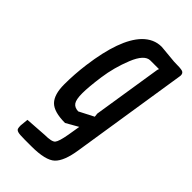

<svg xmlns="http://www.w3.org/2000/svg" viewBox="-227 -611 867 867"><g transform="rotate(45 206.0 -178.0)"><path d="M161 189H118Q84 189 74 185.5Q64 182 62 175.5Q60 169 60 156L64 117L167 110Q212 110 222.5 97.5Q233 85 242 34L252 -26L194 7Q123 7 95.5 -21Q68 -49 68 -113.5Q68 -178 77 -246Q102 -434 170 -505Q209 -545 259 -545Q265 -545 271 -544L346 -537Q389 -537 400.5 -533Q412 -529 412 -514Q412 -510 411 -506L324 52Q312 131 281.5 160Q251 189 161 189ZM267 -465Q230 -465 202 -395.5Q174 -326 164 -254.5Q154 -183 154 -143Q154 -103 164.5 -88Q175 -73 199 -72L269 -108L267 -126L319 -457L322 -465Z"/></g></svg>

Font: Economica
Style: Bold Italic
Weight: 700
Designer: Vicente Lamonaca
Foundry: Vicente Lamonaca
Version: Version 1.100